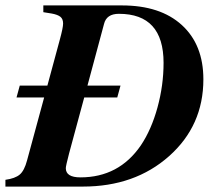

<svg xmlns="http://www.w3.org/2000/svg" viewBox="-51 -689 793 709"><path d="M124 -373 170 -543Q182 -587 182 -602Q182 -619 172 -627Q162 -635 140 -639L109 -644V-669H399Q541 -669 620.5 -596.5Q700 -524 700 -396Q700 -225 573.5 -112.5Q447 0 255 0H-31V-25Q5 -30 22 -44.5Q39 -59 49 -97L112 -329H10L22 -373ZM272 -373H394L382 -329H260L204 -122Q192 -76 192 -68Q192 -34 246 -34Q388 -34 469 -152Q508 -210 530.5 -292Q553 -374 553 -457Q553 -638 388 -638Q342 -638 333 -600Z"/></svg>

Font: STIX MathJax Latin
Style: Bold Italic
Weight: 700
Italic angle: -16.33°
Designer: MicroPress Inc., with final additions and corrections provided by Coen Hoffman, Elsevier (retired)
Version: Version 1.1.1